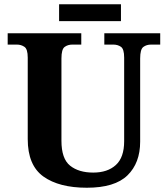

<svg xmlns="http://www.w3.org/2000/svg" viewBox="-20 -870 787 900"><path d="M387 10Q257 10 183.5 -42.5Q110 -95 110 -218V-600Q110 -640 94.5 -650.5Q79 -661 59 -661H16V-714H361V-661H319Q298 -661 283 -650Q268 -639 268 -596V-210Q268 -126 308.5 -93.5Q349 -61 417 -61Q484 -61 523 -96.5Q562 -132 562 -208V-600Q562 -640 547 -650.5Q532 -661 511 -661H469V-714H731V-661H688Q667 -661 652 -650Q637 -639 637 -596V-206Q637 -106 577.5 -48Q518 10 387 10ZM257 -771V-850H547V-771Z"/></svg>

Font: Noto Serif Oriya
Style: Bold
Weight: 700
Designer: David Williams
Foundry: Google LLC, David Williams
Version: Version 1.051; ttfautohint (v1.8.4.7-5d5b)